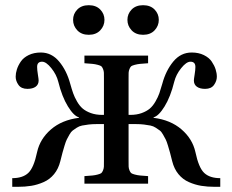

<svg xmlns="http://www.w3.org/2000/svg" viewBox="-20 -703 890 735"><path d="M483.9 -586.9Q467.8 -604 467.8 -627Q467.8 -649.9 483.9 -666.5Q500 -683.1 527.8 -683.1Q555.7 -683.1 571.8 -666.5Q587.9 -649.9 587.9 -627Q587.9 -604 571.8 -586.9Q555.7 -569.8 527.8 -569.8Q500 -569.8 483.9 -586.9ZM275.9 -586.9Q259.8 -604 259.8 -627Q259.8 -649.9 275.9 -666.5Q292 -683.1 319.8 -683.1Q347.7 -683.1 363.8 -666.5Q379.9 -649.9 379.9 -627Q379.9 -604 363.8 -586.9Q347.7 -569.8 319.8 -569.8Q292 -569.8 275.9 -586.9ZM26.9 12.2V-21Q66.9 -21 88.1 -40.8Q109.4 -60.5 122.1 -121.1Q133.3 -171.4 175 -207.5Q216.8 -243.7 282.2 -252V-253.9Q262.7 -258.8 240 -295.7Q217.3 -332.5 203.1 -390.1Q196.3 -417.5 176.5 -442.1Q156.7 -466.8 141.1 -466.8Q122.1 -466.8 122.1 -446.8Q122.1 -435.5 125 -417.7Q127.9 -399.9 127.9 -395Q127.9 -379.4 116.5 -371.1Q105 -362.8 85 -362.8Q61.5 -362.8 50.8 -377.9Q40 -393.1 40 -409.2Q40 -422.9 44.7 -437.5Q49.3 -452.1 59.6 -467.3Q69.8 -482.4 89.8 -492.2Q109.9 -502 136.2 -502Q177.7 -502 206.5 -467.3Q235.4 -432.6 249 -381.8Q254.9 -360.8 260 -346.2Q265.1 -331.5 274.9 -314.5Q284.7 -297.4 296.9 -287.1Q309.1 -276.9 328.1 -270Q347.2 -263.2 371.1 -263.2H377.9V-402.8Q377.9 -417.5 377.7 -424.6Q377.4 -431.6 374.3 -439.2Q371.1 -446.8 367.7 -449.5Q364.3 -452.1 354.2 -454.8Q344.2 -457.5 334 -458.5Q323.7 -459.5 303.2 -460.9V-490.2H546.9V-460.9Q526.4 -459.5 516.1 -458.5Q505.9 -457.5 495.8 -454.8Q485.8 -452.1 482.4 -449.5Q479 -446.8 475.8 -439.2Q472.7 -431.6 472.4 -424.6Q472.2 -417.5 472.2 -402.8V-263.2H479Q502.9 -263.2 522 -270Q541 -276.9 553.2 -287.1Q565.4 -297.4 575.2 -314.5Q585 -331.5 590.1 -346.2Q595.2 -360.8 601.1 -381.8Q614.7 -432.6 643.3 -467.3Q671.9 -502 713.9 -502Q740.2 -502 760.3 -492.2Q780.3 -482.4 790.5 -467.3Q800.8 -452.1 805.4 -437.5Q810.1 -422.9 810.1 -409.2Q810.1 -393.1 799.3 -377.9Q788.6 -362.8 765.1 -362.8Q745.1 -362.8 733.6 -371.1Q722.2 -379.4 722.2 -395Q722.2 -399.9 725.1 -417.7Q728 -435.5 728 -446.8Q728 -466.8 709 -466.8Q693.4 -466.8 673.6 -442.1Q653.8 -417.5 647 -390.1Q632.8 -332.5 610.1 -295.7Q587.4 -258.8 567.9 -253.9V-252Q633.3 -243.7 675 -207.5Q716.8 -171.4 728 -121.1Q740.7 -60.5 762 -40.8Q783.2 -21 823.2 -21V12.2H803.2Q773.9 12.2 750.2 8.3Q726.6 4.4 703.1 -5.9Q679.7 -16.1 663.1 -36.4Q646.5 -56.6 639.2 -85.9Q633.8 -107.4 630.9 -118.4Q627.9 -129.4 623 -145.5Q618.2 -161.6 614.3 -169.2Q610.4 -176.8 604.2 -187.7Q598.1 -198.7 591.8 -203.4Q585.4 -208 576.2 -214.1Q566.9 -220.2 555.9 -222.4Q544.9 -224.6 531 -226.3Q517.1 -228 500 -228H472.2V-86.9Q472.2 -72.3 472.4 -65.2Q472.7 -58.1 475.8 -50.5Q479 -43 482.4 -40.3Q485.8 -37.6 495.8 -34.9Q505.9 -32.2 516.1 -31.2Q526.4 -30.3 546.9 -28.8V0H303.2V-28.8Q323.7 -30.3 334 -31.2Q344.2 -32.2 354.2 -34.9Q364.3 -37.6 367.7 -40.3Q371.1 -43 374.3 -50.5Q377.4 -58.1 377.7 -65.2Q377.9 -72.3 377.9 -86.9V-228H350.1Q333 -228 319.1 -226.3Q305.2 -224.6 294.2 -222.4Q283.2 -220.2 273.9 -214.1Q264.6 -208 258.3 -203.4Q252 -198.7 245.8 -187.7Q239.7 -176.8 235.8 -169.2Q231.9 -161.6 227.1 -145.5Q222.2 -129.4 219.2 -118.4Q216.3 -107.4 210.9 -85.9Q203.6 -56.6 187 -36.4Q170.4 -16.1 147 -5.9Q123.5 4.4 99.9 8.3Q76.2 12.2 46.9 12.2Z"/></svg>

Font: Heuristica
Style: Regular
Weight: 400
Version: Version 1.0.2